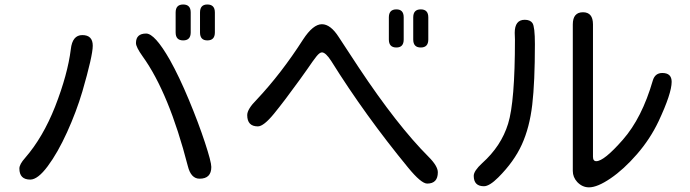

<svg xmlns="http://www.w3.org/2000/svg" viewBox="-20 -804 3040 846"><path d="M807.6 -72.3Q724.6 -394.5 608.4 -555.7Q579.1 -596.7 579.1 -614.3Q579.1 -656.2 624 -656.2Q662.1 -656.2 728.5 -540Q769.5 -466.8 812 -364.7Q854.5 -262.7 882.8 -176.8Q911.1 -90.8 911.1 -68.4Q911.1 -16.6 859.4 -16.6Q821.3 -16.6 807.6 -72.3ZM65.4 -61.5Q65.4 -80.1 90.8 -108.4Q168.9 -198.2 222.7 -334Q278.3 -476.6 292 -586.9Q298.8 -649.4 342.8 -649.4Q388.7 -649.4 388.7 -602.5Q388.7 -558.6 342.8 -400.4Q316.4 -311.5 275.4 -221.2Q234.4 -130.9 190.4 -71.8Q146.5 -12.7 113.3 -12.7Q65.4 -12.7 65.4 -61.5ZM753.9 -661.1V-749Q753.9 -784.2 787.1 -784.2Q820.3 -784.2 820.3 -749V-661.1Q820.3 -626 787.1 -626Q753.9 -626 753.9 -661.1ZM861.3 -661.1V-749Q861.3 -784.2 893.6 -784.2Q926.8 -784.2 926.8 -749V-661.1Q926.8 -626 893.6 -626Q861.3 -626 861.3 -661.1Z M1778.3 -65.4Q1588.9 -295.9 1439.5 -535.2Q1415 -573.2 1398.4 -573.2Q1388.7 -573.2 1374.5 -555.7Q1360.4 -538.1 1335.9 -502L1301.8 -454.1Q1233.4 -359.4 1187.5 -303.2Q1141.6 -247.1 1116.2 -247.1Q1069.3 -247.1 1069.3 -296.9Q1069.3 -323.2 1111.3 -365.2Q1219.7 -480.5 1315.4 -629.9Q1359.4 -697.3 1398.4 -697.3Q1436.5 -697.3 1472.7 -640.6L1560.5 -506.8Q1730.5 -251 1868.2 -113.3Q1909.2 -72.3 1909.2 -44.9Q1909.2 4.9 1862.3 4.9Q1835.9 4.9 1778.3 -65.4ZM1693.4 -629.9V-727.5Q1693.4 -762.7 1726.6 -762.7Q1758.8 -762.7 1758.8 -727.5V-629.9Q1758.8 -594.7 1726.6 -594.7Q1693.4 -594.7 1693.4 -629.9ZM1800.8 -629.9V-727.5Q1800.8 -762.7 1834 -762.7Q1867.2 -762.7 1867.2 -727.5V-629.9Q1867.2 -594.7 1834 -594.7Q1800.8 -594.7 1800.8 -629.9Z M2523.4 -2Q2503.9 -23.4 2503.9 -50.8V-696.3Q2503.9 -750 2548.8 -750Q2592.8 -750 2592.8 -696.3V-113.3Q2592.8 -93.8 2607.4 -93.8Q2641.6 -93.8 2724.6 -188.5Q2808.6 -284.2 2856.4 -449.2Q2866.2 -482.4 2898.4 -482.4Q2939.5 -482.4 2939.5 -443.4Q2939.5 -392.6 2881.8 -269.5Q2844.7 -191.4 2786.6 -124.5Q2728.5 -57.6 2670.4 -18.1Q2612.3 21.5 2575.2 21.5Q2545.9 21.5 2523.4 -2ZM2067.4 -29.3Q2067.4 -50.8 2104.5 -85Q2188.5 -160.2 2218.8 -258.8Q2249 -355.5 2249 -629.9L2248 -659.2Q2248 -716.8 2292 -716.8Q2316.4 -716.8 2326.2 -702.1Q2336.9 -686.5 2336.9 -609.4Q2336.9 -442.4 2325.2 -342.3Q2313.5 -242.2 2279.3 -167Q2245.1 -91.8 2175.8 -22.5Q2136.7 16.6 2112.3 16.6Q2067.4 16.6 2067.4 -29.3Z"/></svg>

Font: jf-openhuninn-2.1
Style: Regular
Weight: 400
Designer: [Kosugi Maru]
Designed by MOTOYA      

[Varela Round]
Joe Prince (Latin component); Avraham Cornfeld (Hebrew component)
Foundry: justfont Co., Ltd.
Version: 2.1